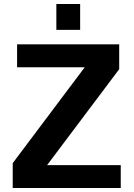

<svg xmlns="http://www.w3.org/2000/svg" viewBox="-20 -945 672 965"><path d="M382.8 -794.9H263.2V-924.8H382.8ZM586.9 0H43.9V-125L405.8 -606.9H65.9V-722.2H579.1V-597.2L216.8 -115.2H586.9Z"/></svg>

Font: Perun
Style: Bold
Weight: 700
Foundry: Copyright (c) Stefan Peev, Context Ltd, 2016
Version: Version 1.0000